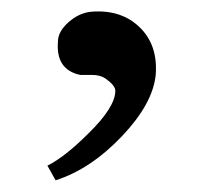

<svg xmlns="http://www.w3.org/2000/svg" viewBox="-20 -129 349 328"><path d="M246 -1Q241 48 189 103Q135 160 75 179L61 154Q91 139 131 99Q177 54 177 26Q177 17 160 5Q151 -1 137 -1H117Q75 -10 79 -58Q79 -75 97 -91Q115 -107 136 -109Q187 -113 218.5 -82.5Q250 -52 246 -1Z"/></svg>

Font: GFS Complutum
Style: Regular
Weight: 400
Designer: George D. Matthiopoulos
Foundry: George D. Matthiopoulos
Version: Version 1.000